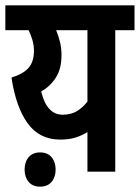

<svg xmlns="http://www.w3.org/2000/svg" viewBox="-20 -642 523 718"><path d="M483 -622V-529H411V0H307V-148Q286 -135 262 -127.5Q238 -120 205 -120Q127 -120 83 -181.5Q39 -243 23 -352Q66 -365 86.5 -388Q107 -411 107 -452Q107 -473 101 -493Q95 -513 87 -529H0V-622ZM134 -300Q155 -213 214 -213Q245 -213 267 -226Q289 -239 307 -262V-529H190Q199 -508 204.5 -484.5Q210 -461 210 -436Q210 -385 189 -352Q168 -319 134 -300ZM72 -8Q72 -36 87 -54Q102 -72 130 -72Q158 -72 173 -54Q188 -36 188 -8Q188 20 173 38Q158 56 130 56Q102 56 87 38Q72 20 72 -8Z"/></svg>

Font: Noto Sans ExtraCondensed SemiBold
Style: Regular
Weight: 600
Width: 2
Designer: Monotype Design Team
Foundry: Monotype Imaging Inc.
Version: Version 2.013; ttfautohint (v1.8.4.7-5d5b)